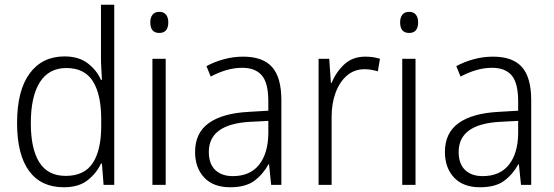

<svg xmlns="http://www.w3.org/2000/svg" viewBox="-20 -780 2337 810"><path d="M249 10Q153 10 102.5 -59Q52 -128 52 -261Q52 -398 105 -470Q158 -542 252 -542Q312 -542 350 -513Q388 -484 406 -443H410Q409 -466 407.5 -490.5Q406 -515 406 -535V-760H462V0H417L410 -90H406Q387 -49 349.5 -19.5Q312 10 249 10ZM257 -38Q336 -38 371.5 -92.5Q407 -147 407 -248V-276Q407 -381 372 -437Q337 -493 260 -493Q186 -493 148 -433Q110 -373 110 -260Q110 -152 146 -95Q182 -38 257 -38Z M652 -730Q671 -730 680.5 -718Q690 -706 690 -686Q690 -641 652 -641Q614 -641 614 -686Q614 -706 623.5 -718Q633 -730 652 -730ZM679 -532V0H623V-532Z M1006 -541Q1089 -541 1128 -497Q1167 -453 1167 -358V0H1124L1115 -87H1113Q1089 -44 1052.5 -17Q1016 10 951 10Q880 10 841.5 -31Q803 -72 803 -139Q803 -219 860.5 -260.5Q918 -302 1028 -308L1112 -313V-352Q1112 -430 1084.5 -462Q1057 -494 1002 -494Q969 -494 936 -484.5Q903 -475 869 -457L851 -501Q884 -519 924 -530Q964 -541 1006 -541ZM1034 -266Q861 -256 861 -139Q861 -89 888 -63Q915 -37 962 -37Q1035 -37 1073 -85Q1111 -133 1112 -217V-270Z M1521 -541Q1555 -541 1583 -532L1574 -479Q1561 -483 1547 -485.5Q1533 -488 1518 -488Q1475 -488 1444 -461.5Q1413 -435 1396 -389.5Q1379 -344 1379 -287V0H1324V-532H1369L1376 -430H1379Q1397 -475 1432 -508Q1467 -541 1521 -541Z M1706 -730Q1725 -730 1734.5 -718Q1744 -706 1744 -686Q1744 -641 1706 -641Q1668 -641 1668 -686Q1668 -706 1677.5 -718Q1687 -730 1706 -730ZM1733 -532V0H1677V-532Z M2060 -541Q2143 -541 2182 -497Q2221 -453 2221 -358V0H2178L2169 -87H2167Q2143 -44 2106.5 -17Q2070 10 2005 10Q1934 10 1895.5 -31Q1857 -72 1857 -139Q1857 -219 1914.5 -260.5Q1972 -302 2082 -308L2166 -313V-352Q2166 -430 2138.5 -462Q2111 -494 2056 -494Q2023 -494 1990 -484.5Q1957 -475 1923 -457L1905 -501Q1938 -519 1978 -530Q2018 -541 2060 -541ZM2088 -266Q1915 -256 1915 -139Q1915 -89 1942 -63Q1969 -37 2016 -37Q2089 -37 2127 -85Q2165 -133 2166 -217V-270Z"/></svg>

Font: Noto Sans Gurmukhi SemiCondensed Light
Style: Regular
Weight: 300
Width: 4
Designer: Jelle Bosma - Monotype Design Team
Foundry: Monotype Imaging Inc.
Version: Version 2.004; ttfautohint (v1.8.4.7-5d5b)